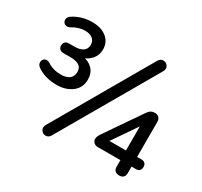

<svg xmlns="http://www.w3.org/2000/svg" viewBox="-152 -925 1203 1145"><g transform="rotate(30 449.5 -353.0)"><path d="M53.1 -315.6Q35 -327.7 34.9 -346.3Q34.8 -364.8 50.2 -373.3Q65.5 -381.8 85.9 -369.7Q125 -343.6 178.6 -343.6Q214.8 -343.6 236 -359.4Q257.1 -375.2 257.1 -406.8Q257.1 -435.9 236.5 -449.1Q215.9 -462.3 177.5 -462.3H129.4Q111.9 -462.3 102.8 -471.1Q93.7 -479.9 93.7 -495.7Q93.7 -511.3 102.8 -520Q111.9 -528.8 129.4 -528.8H166.3Q204.2 -528.8 224.8 -543.4Q245.4 -558 245.4 -587.3Q245.4 -613.2 226.4 -628.2Q207.3 -643.2 173.3 -643.2Q153 -643.2 130.9 -636.4Q108.9 -629.7 90.7 -618Q69.6 -605.8 53.8 -614Q38 -622.2 37.7 -640.4Q37.5 -658.6 55.6 -670.8Q82.3 -689 116.1 -699Q150 -709 185.4 -709Q248.3 -709 285.4 -679Q322.5 -649 322.5 -599.1Q322.5 -559.5 298.2 -531.4Q273.9 -503.2 237.1 -494.1V-503.9Q281.1 -497.4 307.7 -470.1Q334.2 -442.8 334.2 -398.3Q334.2 -342.6 292.4 -310.2Q250.6 -277.7 186.1 -277.7Q147.1 -277.7 112.9 -287.6Q78.7 -297.4 53.1 -315.6ZM252.3 -39.6 635.6 -702.2Q648.2 -723.3 668.3 -722.5Q688.3 -721.7 699.1 -704.3Q709.9 -686.8 697.3 -665.4L314 -2.8Q302 17.6 281.6 17.2Q261.3 16.7 250.5 -0.7Q239.6 -18.2 252.3 -39.6ZM741.9 -33.3V-79.6H586.9Q569.2 -79.6 558.5 -89.8Q547.9 -100 547.9 -114.5Q547.9 -124.9 552.5 -134.5Q557 -144.2 567.3 -159.3L732.6 -400Q750.1 -426.9 779.4 -426.9Q798.1 -426.9 808.4 -416.2Q818.7 -405.6 818.7 -385.6V-146H849.9Q864.3 -146 873.1 -137.5Q881.8 -128.9 881.8 -113.6Q881.8 -96.5 873.1 -88Q864.3 -79.6 849.9 -79.6H818.7V-33.3Q818.7 -15.8 808.7 -6.1Q798.7 3.6 780.9 3.6Q762.5 3.6 752.2 -6.1Q741.9 -15.8 741.9 -33.3ZM741.9 -338.8H760.3L615.5 -127.9V-146H741.9Z"/></g></svg>

Font: SN Pro Thin
Style: Regular
Weight: 200
Designer: Tobias Whetton
Foundry: Supernotes
Version: Version 1.003;Glyphs 3.3 (3324)